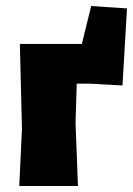

<svg xmlns="http://www.w3.org/2000/svg" viewBox="-20 -618 442 638"><path d="M387 -334H386L278 -340H235L231 -210L239 0H44L53 -190L46 -472H252L283 -598L402 -590Z"/></svg>

Font: Luna Sans Black
Style: Regular
Weight: 900
Designer: Juan Pablo del Peral
Foundry: Huerta Tipografica
Version: Version 2.001; ttfautohint (v1.5)